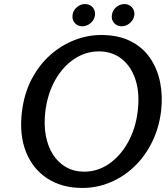

<svg xmlns="http://www.w3.org/2000/svg" viewBox="-20 -915 830 949"><path d="M386.5 14Q287 14 214.8 -32.5Q142.5 -79 108.5 -164Q74.5 -249 88.5 -364Q100 -455 137.2 -525.2Q174.5 -595.5 229.2 -643.8Q284 -692 348.8 -717Q413.5 -742 479.5 -742Q565.5 -742 626 -711.2Q686.5 -680.5 722.5 -627.2Q758.5 -574 771.8 -506.2Q785 -438.5 776 -364Q765.5 -281 731.2 -211.8Q697 -142.5 644.2 -92Q591.5 -41.5 525.5 -13.8Q459.5 14 386.5 14ZM396 -66.5Q462.5 -66.5 518.5 -105Q574.5 -143.5 612.2 -210.8Q650 -278 660.5 -364Q671.5 -454 649.8 -520.8Q628 -587.5 581 -624.2Q534 -661 469 -661Q403.5 -661 347.2 -623.8Q291 -586.5 253 -519.5Q215 -452.5 204 -364Q196.5 -300.5 206.2 -246.2Q216 -192 241.5 -151.8Q267 -111.5 306.2 -89Q345.5 -66.5 396 -66.5ZM386 -785Q364 -785 349.8 -801.2Q335.5 -817.5 338.5 -840Q341 -863 359.5 -879Q378 -895 400 -895Q423.5 -895 437.8 -879Q452 -863 449.5 -840Q446.5 -817 428 -801Q409.5 -785 386 -785ZM581 -785Q558.5 -785 544 -801.2Q529.5 -817.5 533 -840Q535.5 -863.5 554 -879.2Q572.5 -895 595 -895Q617.5 -895 632 -879Q646.5 -863 644 -840Q640.5 -817 622 -801Q603.5 -785 581 -785Z"/></svg>

Font: Expletus Sans Medium
Style: Italic
Weight: 500
Italic angle: -7°
Version: Version 7.500